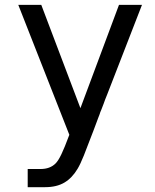

<svg xmlns="http://www.w3.org/2000/svg" viewBox="-20 -567 642 795"><path d="M167 208Q214.4 208 246.6 189Q278.8 169.9 301.3 131.8Q312.5 113.3 327.1 77.1L366.7 -25.4L378.4 -56.6Q383.8 -71.3 386.2 -77.6L392.6 -94.2Q394 -100.1 399.4 -112.3L409.2 -137.7Q414.1 -152.3 423.8 -175.8L567.9 -546.9H472.7L313 -119.1L150.9 -546.9H55.7L267.1 -8.8Q246.1 47.4 234.4 71.3Q221.7 98.1 210 109.9Q187 132.8 147.9 132.8H94.7V208Z"/></svg>

Font: Hack Dev
Style: Regular
Weight: 400
Designer: Christopher Simpkins
Foundry: Christopher Simpkins
Version: Version 2.0315